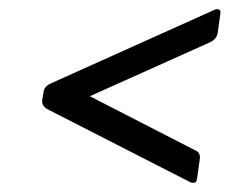

<svg xmlns="http://www.w3.org/2000/svg" viewBox="-20 -464 501 419"><path d="M454 -444Q462 -444 461 -435L455 -392Q453 -379 439 -372L176 -254L406 -136Q418 -131 416 -117L410 -74Q409 -65 402 -65Q399 -65 396 -66L83 -226Q71 -233 72 -245L75 -263Q76 -275 91 -282L449 -443Q452 -444 454 -444Z"/></svg>

Font: Sanchez
Style: Italic
Weight: 400
Designer: Daniel Hernández
Foundry: LatinoType
Version: Version 1.001